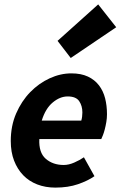

<svg xmlns="http://www.w3.org/2000/svg" viewBox="-20 -842 549 874"><path d="M302 -578 242 -656 427 -822 509 -718ZM29 -200Q29 -269 53.5 -325.5Q78 -382 117.5 -422.5Q157 -463 206 -485.5Q255 -508 305 -508Q349 -508 380 -493.5Q411 -479 430.5 -453.5Q450 -428 458.5 -394.5Q467 -361 467 -322Q467 -304 464 -286.5Q461 -269 457 -253.5Q453 -238 448.5 -226.5Q444 -215 441 -209H159Q156 -147 188.5 -119Q221 -91 270 -91Q293 -91 318 -102Q343 -113 362 -126L410 -40Q380 -19 335 -3.5Q290 12 232 12Q187 12 149.5 -2.5Q112 -17 85.5 -44.5Q59 -72 44 -111Q29 -150 29 -200ZM170 -293H350Q355 -310 355 -330Q355 -360 340.5 -381.5Q326 -403 288 -403Q253 -403 220 -375.5Q187 -348 170 -293Z"/></svg>

Font: TypoPRO Source Sans Pro
Style: Bold Italic
Weight: 700
Italic angle: -11°
Designer: Paul D. Hunt
Foundry: Adobe Systems Incorporated
Version: Version 1.075;PS 2.000;hotconv 1.0.86;makeotf.lib2.5.63406